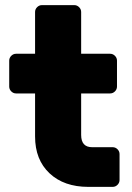

<svg xmlns="http://www.w3.org/2000/svg" viewBox="-20 -730 514 750"><path d="M340 -155H420Q431 -155 439 -147Q447 -139 447 -128V-27Q447 -16 439 -8Q431 0 420 0H325Q230 0 173.5 -53Q117 -106 117 -197V-365H43Q32 -365 24 -373Q16 -381 16 -392V-493Q16 -504 24 -512Q32 -520 43 -520H117V-683Q117 -694 125 -702Q133 -710 144 -710H270Q281 -710 289 -702Q297 -694 297 -683V-520H410Q421 -520 429 -512Q437 -504 437 -493V-392Q437 -381 429 -373Q421 -365 410 -365H297V-203Q297 -155 340 -155Z"/></svg>

Font: Hezaedrus
Style: Bold
Weight: 700
Designer: Hubert & Fischer
Foundry: Hubert & Fischer
Version: Version 1.10;September 3, 2019;FontCreator 11.5.0.2425 64-bi